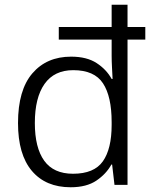

<svg xmlns="http://www.w3.org/2000/svg" viewBox="-20 -780 645 810"><path d="M278 10Q173 10 114.5 -59Q56 -128 56 -261Q56 -400 116.5 -470.5Q177 -541 280 -541Q346 -541 387.5 -514Q429 -487 451 -447H455Q454 -467 452.5 -495Q451 -523 451 -544V-613H228V-666H451V-760H518V-666H593V-613H518V0H463L453 -86H450Q428 -46 386.5 -18Q345 10 278 10ZM288 -47Q377 -47 414 -99.5Q451 -152 451 -253V-265Q451 -373 414.5 -428.5Q378 -484 289 -484Q209 -484 168 -426Q127 -368 127 -261Q127 -157 166.5 -102Q206 -47 288 -47Z"/></svg>

Font: Noto Sans Syriac Eastern Light
Style: Regular
Weight: 300
Designer: Patrick Giasson and the Monotype Design Team
Foundry: Monotype Imaging Inc.
Version: Version 3.001